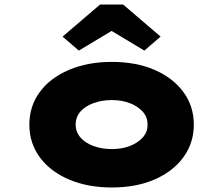

<svg xmlns="http://www.w3.org/2000/svg" viewBox="-20 -820 988 850"><path d="M475 10Q368 10 285 -25.5Q202 -61 156 -124Q110 -187 110 -268Q110 -350 156 -412.5Q202 -475 285 -510.5Q368 -546 475 -546Q583 -546 664.5 -510.5Q746 -475 792 -412.5Q838 -350 838 -268Q838 -187 792 -124Q746 -61 664.5 -25.5Q583 10 475 10ZM475 -160Q519 -160 554.5 -173.5Q590 -187 612 -211.5Q634 -236 633 -268Q634 -301 612 -325.5Q590 -350 554.5 -363.5Q519 -377 475 -377Q431 -377 394 -363.5Q357 -350 336 -326Q315 -302 315 -268Q315 -236 336 -211.5Q357 -187 394 -173.5Q431 -160 475 -160ZM329 -596 257 -658 423 -800H525L691 -658L619 -596L459 -692H489Z"/></svg>

Font: Lexend Tera Black
Style: Regular
Weight: 900
Version: Version 1.007